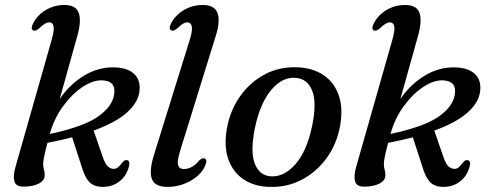

<svg xmlns="http://www.w3.org/2000/svg" viewBox="-20 -738 1957 769"><path d="M186.5 -577Q198 -617 194.5 -632.8Q191 -648.5 177.5 -648.5Q169.5 -648.5 160.2 -643.2Q151 -638 137.5 -625Q122 -611.5 113 -616Q101 -622 113.5 -646Q131 -679 164.5 -698.5Q198 -718 238 -718Q284 -718 295.2 -687Q306.5 -656 290.5 -597L219 -341Q258.5 -400 317.5 -435.5Q376.5 -471 442 -468Q492.5 -466 518.2 -441Q544 -416 538.5 -371.5Q532.5 -326.5 487.8 -286.8Q443 -247 355 -215L390 -113.5Q399.5 -85 409.5 -74Q419.5 -63 432.5 -62Q443.5 -60.5 452 -67.5Q460.5 -74.5 467 -83.5Q474 -93 479.2 -95.2Q484.5 -97.5 489 -96.5Q501.5 -93.5 497 -73.5Q488 -34.5 458.5 -11.5Q429 11.5 387.5 10.5Q355.5 9.5 337.8 -9Q320 -27.5 308 -68L269 -188Q223 -176 170 -166Q158.5 -121.5 155.8 -105.8Q153 -90 153 -80.5Q153 -67.5 156 -58.5Q159 -49.5 159 -36Q159 -15.5 135.8 -3Q112.5 9.5 73.5 9.5Q44 9.5 37.8 -11.5Q31.5 -32.5 42 -69.5ZM393.5 -416Q356.5 -419 313.5 -391.5Q270.5 -364 233.8 -314.2Q197 -264.5 179.5 -201.5Q313 -230 371 -270Q429 -310 437 -358.5Q446 -412 393.5 -416Z M845 -597 703.5 -140.5Q688.5 -93 693.2 -77Q698 -61 715.5 -61Q750 -61 778 -95.5Q789.5 -106.5 798.5 -103.5Q812.5 -99 802 -75.5Q788 -40 745 -14.8Q702 10.5 650.5 10.5Q600.5 10.5 588.5 -20.8Q576.5 -52 596.5 -117L739.5 -577Q752 -617 748 -632.8Q744 -648.5 730.5 -648.5Q722.5 -648.5 713.2 -643.2Q704 -638 690.5 -625Q675 -611.5 666 -616Q653.5 -622 666 -646Q684 -679 717.8 -698.5Q751.5 -718 792 -718Q838.5 -718 850.8 -686.8Q863 -655.5 845 -597Z M1168 -468.5Q1230 -467 1273.8 -438.5Q1317.5 -410 1336.2 -357.8Q1355 -305.5 1342 -233Q1328.5 -160 1287.8 -104.2Q1247 -48.5 1187.8 -17.8Q1128.5 13 1059.5 10.5Q998.5 9 955.8 -19.5Q913 -48 894.5 -100.2Q876 -152.5 889 -225Q902.5 -298 942.8 -354Q983 -410 1041.2 -440.5Q1099.5 -471 1168 -468.5ZM1061.5 -32Q1116 -27 1162.5 -79.5Q1209 -132 1230 -233Q1249.5 -327 1230.5 -374.5Q1211.5 -422 1166 -426Q1112.5 -431.5 1067.2 -378.8Q1022 -326 1001 -225.5Q982 -131 1000 -83.8Q1018 -36.5 1061.5 -32Z M1551 -577Q1562.5 -617 1559 -632.8Q1555.5 -648.5 1542 -648.5Q1534 -648.5 1524.8 -643.2Q1515.5 -638 1502 -625Q1486.5 -611.5 1477.5 -616Q1465.5 -622 1478 -646Q1495.5 -679 1529 -698.5Q1562.5 -718 1602.5 -718Q1648.5 -718 1659.8 -687Q1671 -656 1655 -597L1583.5 -341Q1623 -400 1682 -435.5Q1741 -471 1806.5 -468Q1857 -466 1882.8 -441Q1908.5 -416 1903 -371.5Q1897 -326.5 1852.2 -286.8Q1807.5 -247 1719.5 -215L1754.5 -113.5Q1764 -85 1774 -74Q1784 -63 1797 -62Q1808 -60.5 1816.5 -67.5Q1825 -74.5 1831.5 -83.5Q1838.5 -93 1843.8 -95.2Q1849 -97.5 1853.5 -96.5Q1866 -93.5 1861.5 -73.5Q1852.5 -34.5 1823 -11.5Q1793.5 11.5 1752 10.5Q1720 9.5 1702.2 -9Q1684.5 -27.5 1672.5 -68L1633.5 -188Q1587.5 -176 1534.5 -166Q1523 -121.5 1520.2 -105.8Q1517.5 -90 1517.5 -80.5Q1517.5 -67.5 1520.5 -58.5Q1523.5 -49.5 1523.5 -36Q1523.5 -15.5 1500.2 -3Q1477 9.5 1438 9.5Q1408.5 9.5 1402.2 -11.5Q1396 -32.5 1406.5 -69.5ZM1758 -416Q1721 -419 1678 -391.5Q1635 -364 1598.2 -314.2Q1561.5 -264.5 1544 -201.5Q1677.5 -230 1735.5 -270Q1793.5 -310 1801.5 -358.5Q1810.5 -412 1758 -416Z"/></svg>

Font: Fraunces 9pt
Style: Italic
Weight: 400
Italic angle: -16°
Version: Version 1.000;[b76b70a41]